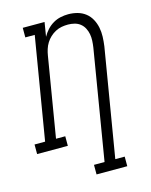

<svg xmlns="http://www.w3.org/2000/svg" viewBox="-150 -831 886 1123"><g transform="rotate(-15 293.5 -269.0)"><path d="M292 205V147H356L466 -517Q469 -537 470 -557.5Q471 -578 467.5 -597Q464 -616 455 -633.5Q446 -651 431 -663Q416 -675 396.5 -680Q377 -685 357 -685Q357 -685 357 -685Q357 -685 357 -685Q337 -685 318 -681.5Q299 -678 281 -668.5Q263 -659 248 -645Q233 -631 222.5 -614Q212 -597 206 -578Q200 -559 197 -540L117 -58H173V0H-13V-58H51L154 -677H97V-735H229L215 -649Q227 -671 244 -689.5Q261 -708 282.5 -720.5Q304 -733 327.5 -738Q351 -743 374 -743Q403 -743 430 -735.5Q457 -728 478 -711.5Q499 -695 512 -671Q525 -647 530.5 -620Q536 -593 535 -564.5Q534 -536 530 -507L421 147H478V205Z"/></g></svg>

Font: Iosevka Curly Slab LtExObl
Style: Regular
Weight: 300
Width: 7
Italic angle: -9°
Monospace: yes
Designer: Belleve Invis
Foundry: Belleve Invis
Version: Version 11.1.0; ttfautohint (v1.8.3)